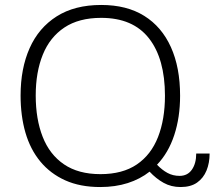

<svg xmlns="http://www.w3.org/2000/svg" viewBox="-20 -744 875 774"><path d="M384 10Q303 10 243 -17Q183 -44 142.5 -93Q102 -142 82.5 -209.5Q63 -277 63 -359Q63 -468 99.5 -550Q136 -632 208.5 -678Q281 -724 388 -724Q491 -724 561.5 -680Q632 -636 669 -554Q706 -472 706 -358Q706 -271 682.5 -199.5Q659 -128 613 -80Q633 -59 655 -47Q677 -35 704 -35Q736 -35 753.5 -60Q771 -85 771 -125H825Q825 -87 812.5 -56.5Q800 -26 774.5 -8Q749 10 708 10Q670 10 639.5 -7Q609 -24 583 -52Q545 -22 495 -6Q445 10 384 10ZM385 -42Q474 -42 531.5 -81Q589 -120 617 -191.5Q645 -263 645 -358Q645 -507 580.5 -589.5Q516 -672 388 -672Q298 -672 239.5 -633Q181 -594 152.5 -523.5Q124 -453 124 -359Q124 -264 152 -192.5Q180 -121 238 -81.5Q296 -42 385 -42Z"/></svg>

Font: Noto Sans Georgian Light
Style: Regular
Weight: 300
Version: Version 2.002